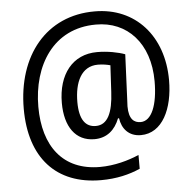

<svg xmlns="http://www.w3.org/2000/svg" viewBox="-55 -771 918 914"><g transform="rotate(-5 404.0 -314.5)"><path d="M755 -359C755 -571 624 -716 431 -716C199 -717 54 -537 54 -283C54 -48 178 87 391 87C466 87 527 72 579 49V-17C529 5 461 24 392 24C215 24 124 -98 124 -287C124 -483 226 -653 431 -653C580 -654 686 -542 686 -360C686 -247 656 -172 603 -172C572 -172 547 -190 547 -252C547 -259 548 -273 549 -295L558 -500C526 -512 475 -522 425 -522C308 -522 237 -432 237 -295C237 -182 287 -110 377 -110C437 -110 476 -145 497 -199H502C509 -149 541 -110 599 -110C702 -110 755 -223 755 -359ZM311 -293C311 -387 344 -462 424 -462C447 -462 468 -458 483 -454L476 -327C471 -229 446 -172 389 -172C340 -172 311 -209 311 -293Z"/></g></svg>

Font: Noto Sans Malayalam SemiCondensed
Style: Regular
Weight: 400
Width: 4
Designer: Jelle Bosma - Monotype Design Team
Foundry: Monotype Imaging Inc.
Version: Version 2.104